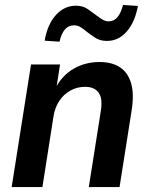

<svg xmlns="http://www.w3.org/2000/svg" viewBox="-20 -754 605 774"><path d="M27 0 105 -494H222L207 -397H203Q230 -450 277 -477Q324 -504 381 -504Q432 -504 464 -482.5Q496 -461 508.5 -418.5Q521 -376 511 -311L462 0H338L386 -304Q392 -339 386.5 -360.5Q381 -382 365 -393Q349 -404 323 -404Q291 -404 264 -389Q237 -374 219.5 -348Q202 -322 196 -287L151 0ZM220 -586 160 -590Q171 -655 205 -693Q239 -731 286 -731Q314 -731 333.5 -717.5Q353 -704 370 -691Q382 -682 393.5 -675Q405 -668 418 -668Q440 -668 454 -685.5Q468 -703 476 -734L536 -730Q524 -665 491 -627Q458 -589 411 -589Q383 -589 363.5 -602Q344 -615 327 -628Q316 -638 304 -645Q292 -652 278 -652Q256 -652 241.5 -635Q227 -618 220 -586Z"/></svg>

Font: Nunito Sans 10pt SemiCondensed
Style: Bold Italic
Weight: 700
Width: 4
Italic angle: -9°
Designer: Vernon Adams
Foundry: Vernon Adams
Version: Version 3.101;gftools[0.9.27]